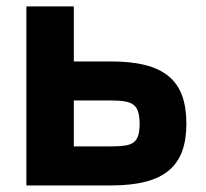

<svg xmlns="http://www.w3.org/2000/svg" viewBox="-20 -565 628 585"><path d="M204.9 -545.5V-377.8H318.2Q378.9 -377.8 422.4 -366.8Q465.9 -355.8 493.8 -332.7Q521.7 -309.7 534.8 -273.8Q547.9 -237.9 547.9 -188.2Q547.9 -139.2 534.8 -103.7Q521.7 -68.2 493.8 -45.1Q465.9 -22 422.4 -11Q378.9 0 318.2 0H60.4V-545.5ZM204.9 -119H318.2Q343.8 -119 360.6 -121.4Q377.5 -123.9 387.3 -131.4Q397 -138.8 401.1 -152.2Q405.2 -165.5 405.5 -187.1Q405.2 -209.5 401.1 -223.5Q397 -237.6 387.3 -245.4Q377.5 -253.2 360.6 -256Q343.8 -258.9 318.2 -258.9H204.9Z"/></svg>

Font: Cannonade
Style: Bold
Weight: 700
Designer: Rasmus Andersson
Foundry: rsms
Version: Version 3.012;git-f93a4a705